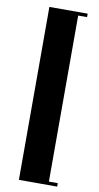

<svg xmlns="http://www.w3.org/2000/svg" viewBox="-103 -817 538 1042"><g transform="rotate(10 165.5 -295.5)"><path d="M292 -772V-753H243V162H292V181H81V-772Z"/></g></svg>

Font: Playfair Display ExtraBold
Style: Regular
Weight: 800
Designer: Claus Eggers Sørensen
Foundry: Claus Eggers Sørensen
Version: Version 1.203